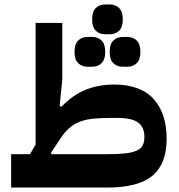

<svg xmlns="http://www.w3.org/2000/svg" viewBox="-20 -843 804 863"><path d="M30 -150H115L140 -193V-740H260V-484L248 -367L256 -363Q307 -416 365 -439.5Q423 -463 493 -463Q611 -463 670 -398.5Q729 -334 729 -219Q729 -106 665 -53Q601 0 463 0H30ZM209 -156 212 -150H463Q511 -150 542.5 -153.5Q574 -157 593.5 -165.5Q613 -174 621 -189Q629 -204 629 -228Q629 -271 601 -292Q573 -313 508 -313H478Q433 -313 399 -309.5Q365 -306 339 -296Q313 -286 292 -268Q271 -250 252 -221ZM532 -543Q506 -543 489.5 -559Q473 -575 473 -610Q473 -645 489.5 -661Q506 -677 532 -677H552Q578 -677 594.5 -661Q611 -645 611 -610Q611 -575 594.5 -559Q578 -543 552 -543ZM374 -543Q348 -543 331.5 -559Q315 -575 315 -610Q315 -645 331.5 -661Q348 -677 374 -677H394Q420 -677 436.5 -661Q453 -645 453 -610Q453 -575 436.5 -559Q420 -543 394 -543ZM453 -689Q427 -689 410.5 -705Q394 -721 394 -756Q394 -791 410.5 -807Q427 -823 453 -823H473Q499 -823 515.5 -807Q532 -791 532 -756Q532 -721 515.5 -705Q499 -689 473 -689Z"/></svg>

Font: IBM Plex Sans Arabic
Style: Bold
Weight: 700
Designer: Mike Abbink, Paul van der Laan, Pieter van Rosmalen, Wael Morcos, Khajak Apelian
Foundry: Bold Monday
Version: Version 1.2